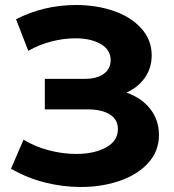

<svg xmlns="http://www.w3.org/2000/svg" viewBox="-20 -735 696 767"><path d="M615 -196Q615 -132 573 -85Q531 -38 459.5 -13Q388 12 303 12Q231 12 159.5 -6Q88 -24 24 -61L74 -177Q120 -149 175.5 -134.5Q231 -120 284 -120Q356 -120 403.5 -146Q451 -172 451 -219Q451 -258 418.5 -278Q386 -298 330 -298H159V-420H318Q367 -420 394.5 -440Q422 -460 422 -495Q422 -536 382.5 -559Q343 -582 281 -582Q235 -582 186 -569.5Q137 -557 93 -532L44 -658Q155 -715 284 -715Q366 -715 435 -691Q504 -667 545 -621Q586 -575 586 -514Q586 -464 559 -425Q532 -386 485 -365Q546 -344 580.5 -299.5Q615 -255 615 -196Z"/></svg>

Font: Montserrat Alternates
Style: Bold
Weight: 700
Designer: Julieta Ulanovsky
Foundry: Julieta Ulanovsky
Version: Version 7.200